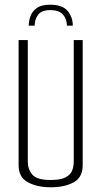

<svg xmlns="http://www.w3.org/2000/svg" viewBox="-20 -790 430 815"><path d="M193 -770Q245 -770 267 -743.5Q289 -717 289 -681H264Q264 -708 248 -727.5Q232 -747 193 -747Q156 -747 141.5 -727Q127 -707 127 -681H102Q102 -700 109 -720.5Q116 -741 135.5 -755.5Q155 -770 193 -770ZM195 5Q139 5 99 -16Q59 -37 59 -89V-620H98V-103Q98 -72 117 -49Q136 -26 195 -26Q237 -26 258 -37Q279 -48 286 -65.5Q293 -83 293 -103V-620H331V-89Q331 -37 292.5 -16Q254 5 195 5Z"/></svg>

Font: Smooch Sans Light
Style: Regular
Weight: 300
Designer: Robert E. Leuschke
Foundry: Robert E. Leuschke
Version: Version 1.010; ttfautohint (v1.8.3)